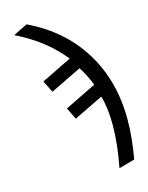

<svg xmlns="http://www.w3.org/2000/svg" viewBox="-136 -812 849 1103"><g transform="rotate(-15 288.5 -260.5)"><path d="M551.3 -51.8Q551.3 55.7 528.8 181.6L434.1 208Q460.9 69.8 460.9 -44.4Q460.9 -145 439.5 -216.3L265.6 -131.8L231.4 -201.7L418 -293Q396 -351.1 361.3 -406.2L175.8 -315.9L141.1 -386.2L320.8 -474.6Q218.3 -603.5 48.3 -687L132.3 -728.5Q333.5 -632.8 442.4 -457.8Q551.3 -282.7 551.3 -51.8Z"/></g></svg>

Font: Arial
Style: Regular
Weight: 400
Designer: Steve Matteson
Foundry: Ascender Corporation
Version: Version 2.00.3